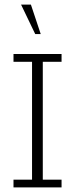

<svg xmlns="http://www.w3.org/2000/svg" viewBox="-20 -819 328 839"><path d="M39 0V-34H120V-549H39V-583H249V-549H167V-34H249V0ZM134 -670 72 -799H115L158 -670Z"/></svg>

Font: Rokkitt ExtraLight
Style: Regular
Weight: 250
Version: Version 3.103